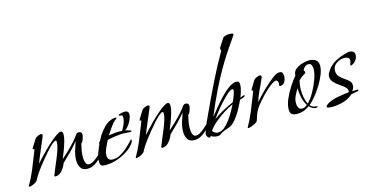

<svg xmlns="http://www.w3.org/2000/svg" viewBox="-67 -912 2399 1242"><g transform="rotate(-15 1132.5 -291.0)"><path d="M9 15Q3 15 3 10Q30 -36 50 -84.5Q70 -133 89 -182L100 -211Q100 -214 94.5 -213Q89 -212 89 -216Q89 -218 97.5 -231.5Q106 -245 115 -259.5Q124 -274 126 -277Q130 -283 144 -289Q158 -295 165 -295Q175 -295 175 -286Q175 -283 165.5 -260.5Q156 -238 143 -207.5Q130 -177 119 -150.5Q108 -124 105 -113Q113 -123 131 -142.5Q149 -162 172 -185Q195 -208 219 -229Q243 -250 262.5 -263.5Q282 -277 293 -277Q302 -277 304.5 -269.5Q307 -262 307 -255Q307 -236 298.5 -207Q290 -178 279 -149Q268 -120 260 -102Q280 -119 303.5 -141.5Q327 -164 349 -188Q371 -212 385 -233Q393 -243 404 -243Q425 -243 425 -223Q425 -213 418 -193Q411 -173 402 -168Q397 -147 393 -124.5Q389 -102 389 -79Q389 -70 391 -57.5Q393 -45 399 -35.5Q405 -26 417 -26Q431 -26 446 -35Q461 -44 475 -56.5Q489 -69 499 -78Q509 -87 512 -87Q514 -87 514 -85Q514 -82 512 -77.5Q510 -73 508 -71Q493 -46 462.5 -23Q432 0 401 0Q368 0 355 -21Q342 -42 342 -71Q342 -102 351.5 -133.5Q361 -165 371 -193Q346 -162 317 -132.5Q288 -103 259 -76Q252 -54 232.5 -30Q213 -6 187 -6Q186 -6 182.5 -7Q179 -8 179 -11Q179 -11 179 -12Q179 -13 180 -13Q187 -32 198.5 -59Q210 -86 222.5 -116Q235 -146 243.5 -173Q252 -200 252 -218Q252 -221 251.5 -225Q251 -229 246 -229Q237 -229 220.5 -214.5Q204 -200 184 -177.5Q164 -155 144.5 -131Q125 -107 110 -87.5Q95 -68 90 -60Q74 -37 61 -12Q59 -7 48.5 -0.5Q38 6 26.5 10.5Q15 15 9 15Z M518 7Q496 7 489 0Q482 -7 482 -29Q482 -53 493.5 -84Q505 -115 515 -136Q515 -137 514.5 -137.5Q514 -138 514 -139Q514 -144 517.5 -147Q521 -150 523 -153Q528 -161 532 -169Q536 -177 540 -184Q557 -211 581.5 -236Q606 -261 637 -270Q648 -273 658 -273Q660 -273 662.5 -272.5Q665 -272 665 -270Q665 -267 659.5 -263Q654 -259 652 -257Q636 -244 617.5 -217Q599 -190 588 -173Q611 -177 633.5 -179Q656 -181 678 -179Q689 -195 698.5 -218.5Q708 -242 708 -262Q708 -273 705.5 -275Q703 -277 694 -277Q692 -277 688 -278Q684 -279 684 -282Q684 -286 693 -289Q702 -292 712 -293.5Q722 -295 725 -295Q752 -295 752 -270Q752 -256 743.5 -236.5Q735 -217 722.5 -200.5Q710 -184 698 -177Q701 -177 710.5 -174.5Q720 -172 728.5 -169Q737 -166 737 -162Q737 -159 731 -158.5Q725 -158 723 -158Q714 -158 705 -159.5Q696 -161 687 -161Q659 -161 630.5 -157Q602 -153 574 -147Q564 -129 551.5 -101Q539 -73 539 -51Q539 -16 575 -16Q601 -16 625.5 -30Q650 -44 671 -63Q692 -82 705 -96Q718 -110 720 -110Q723 -110 723 -106Q723 -94 709 -77.5Q695 -61 686 -54Q651 -27 607.5 -10Q564 7 518 7Z M725 15Q719 15 719 10Q746 -36 766 -84.5Q786 -133 805 -182L816 -211Q816 -214 810.5 -213Q805 -212 805 -216Q805 -218 813.5 -231.5Q822 -245 831 -259.5Q840 -274 842 -277Q846 -283 860 -289Q874 -295 881 -295Q891 -295 891 -286Q891 -283 881.5 -260.5Q872 -238 859 -207.5Q846 -177 835 -150.5Q824 -124 821 -113Q829 -123 847 -142.5Q865 -162 888 -185Q911 -208 935 -229Q959 -250 978.5 -263.5Q998 -277 1009 -277Q1018 -277 1020.5 -269.5Q1023 -262 1023 -255Q1023 -236 1014.5 -207Q1006 -178 995 -149Q984 -120 976 -102Q996 -119 1019.5 -141.5Q1043 -164 1065 -188Q1087 -212 1101 -233Q1109 -243 1120 -243Q1141 -243 1141 -223Q1141 -213 1134 -193Q1127 -173 1118 -168Q1113 -147 1109 -124.5Q1105 -102 1105 -79Q1105 -70 1107 -57.5Q1109 -45 1115 -35.5Q1121 -26 1133 -26Q1147 -26 1162 -35Q1177 -44 1191 -56.5Q1205 -69 1215 -78Q1225 -87 1228 -87Q1230 -87 1230 -85Q1230 -82 1228 -77.5Q1226 -73 1224 -71Q1209 -46 1178.5 -23Q1148 0 1117 0Q1084 0 1071 -21Q1058 -42 1058 -71Q1058 -102 1067.5 -133.5Q1077 -165 1087 -193Q1062 -162 1033 -132.5Q1004 -103 975 -76Q968 -54 948.5 -30Q929 -6 903 -6Q902 -6 898.5 -7Q895 -8 895 -11Q895 -11 895 -12Q895 -13 896 -13Q903 -32 914.5 -59Q926 -86 938.5 -116Q951 -146 959.5 -173Q968 -200 968 -218Q968 -221 967.5 -225Q967 -229 962 -229Q953 -229 936.5 -214.5Q920 -200 900 -177.5Q880 -155 860.5 -131Q841 -107 826 -87.5Q811 -68 806 -60Q790 -37 777 -12Q775 -7 764.5 -0.5Q754 6 742.5 10.5Q731 15 725 15Z M1267 14Q1256 14 1244.5 11Q1233 8 1224 1Q1223 3 1221 6Q1219 9 1215 9Q1207 9 1201 0Q1195 -9 1195 -16Q1195 -18 1195.5 -19.5Q1196 -21 1196 -22Q1204 -54 1222.5 -94Q1241 -134 1255 -164Q1296 -253 1339.5 -341Q1383 -429 1432 -514Q1429 -520 1429 -528Q1429 -533 1431 -536Q1434 -541 1442 -553.5Q1450 -566 1458 -578Q1466 -590 1468 -593Q1473 -599 1487.5 -602Q1502 -605 1510 -605Q1515 -605 1525.5 -603.5Q1536 -602 1536 -595Q1536 -592 1535 -592Q1510 -555 1484.5 -518.5Q1459 -482 1436 -444Q1388 -365 1347.5 -282.5Q1307 -200 1272 -114Q1286 -131 1310 -161Q1334 -191 1363 -222Q1392 -253 1421 -274Q1450 -295 1472 -295Q1485 -295 1489.5 -289.5Q1494 -284 1494 -271Q1494 -253 1487 -229Q1480 -205 1473 -188Q1477 -190 1486 -194Q1495 -198 1499 -198Q1503 -198 1503 -195Q1503 -188 1488 -183Q1473 -178 1467 -176Q1458 -155 1444 -128.5Q1430 -102 1413.5 -78Q1397 -54 1379 -38Q1363 -24 1343 -18Q1323 -12 1304 -3Q1293 3 1287 8.5Q1281 14 1267 14ZM1281 -96Q1313 -120 1347.5 -138.5Q1382 -157 1418 -173Q1422 -181 1427.5 -195Q1433 -209 1438 -223Q1443 -237 1443 -245Q1443 -255 1436 -255Q1424 -255 1401.5 -235Q1379 -215 1354 -187.5Q1329 -160 1309 -134Q1289 -108 1281 -96ZM1276 -8Q1298 -8 1319 -25Q1340 -42 1358 -67Q1376 -92 1390.5 -117.5Q1405 -143 1413 -160Q1386 -149 1351.5 -127Q1317 -105 1286.5 -79Q1256 -53 1240 -28Q1255 -8 1276 -8Z M1475 15Q1468 15 1469 10Q1495 -36 1515 -84.5Q1535 -133 1554 -182L1565 -211Q1565 -214 1560 -213Q1555 -212 1555 -216Q1555 -218 1563 -231.5Q1571 -245 1580 -259.5Q1589 -274 1591 -277Q1595 -283 1609 -289Q1623 -295 1630 -295Q1641 -295 1641 -286Q1641 -283 1640 -280Q1639 -277 1638 -275Q1623 -239 1605.5 -203.5Q1588 -168 1577 -130Q1606 -165 1640.5 -198.5Q1675 -232 1711 -260Q1721 -268 1733.5 -275Q1746 -282 1759 -282Q1775 -282 1779 -270.5Q1783 -259 1783 -247Q1783 -231 1773 -213Q1763 -195 1744 -195Q1736 -195 1736 -201Q1736 -206 1737 -209.5Q1738 -213 1738 -217Q1738 -222 1734 -229Q1730 -236 1725 -236Q1712 -236 1690 -220Q1668 -204 1644.5 -181Q1621 -158 1602.5 -136.5Q1584 -115 1576 -105Q1565 -89 1557 -72.5Q1549 -56 1544 -39Q1542 -33 1540 -26.5Q1538 -20 1536 -15Q1534 -10 1521 -2.5Q1508 5 1494.5 10Q1481 15 1475 15Z M1802 8Q1780 8 1767.5 -0.5Q1755 -9 1755 -34Q1755 -65 1771.5 -103Q1788 -141 1811 -176.5Q1834 -212 1854 -235V-237Q1854 -261 1873.5 -276.5Q1893 -292 1919 -299.5Q1945 -307 1964 -307Q1990 -307 2007.5 -295Q2025 -283 2025 -254Q2025 -229 2012 -196.5Q1999 -164 1978.5 -130.5Q1958 -97 1935 -69.5Q1912 -42 1893 -26Q1908 -8 1932 -8Q1934 -8 1937 -7Q1940 -6 1940 -4Q1940 0 1936.5 1Q1933 2 1930 2Q1917 2 1905.5 -4.5Q1894 -11 1885 -21Q1848 8 1802 8ZM1884 -39Q1906 -60 1927.5 -97.5Q1949 -135 1964 -175.5Q1979 -216 1979 -246Q1979 -258 1974 -271Q1969 -284 1953 -284Q1941 -284 1930 -275Q1919 -266 1914 -255Q1916 -252 1918.5 -247Q1921 -242 1921 -238Q1921 -234 1919 -233Q1906 -226 1894.5 -217.5Q1883 -209 1872 -198Q1868 -183 1866 -167Q1864 -151 1864 -135Q1864 -112 1868.5 -86Q1873 -60 1884 -39ZM1842 -17Q1852 -17 1860.5 -21.5Q1869 -26 1876 -32Q1860 -57 1853 -90Q1846 -123 1846 -152Q1833 -131 1822 -108.5Q1811 -86 1811 -60Q1811 -45 1817.5 -31Q1824 -17 1842 -17Z M2029 23Q2025 23 2011 21.5Q1997 20 1997 12Q1997 7 2004.5 1.5Q2012 -4 2016 -7Q2044 -23 2086 -30.5Q2128 -38 2159 -41Q2161 -45 2161 -49Q2161 -65 2146 -78Q2131 -91 2111.5 -104Q2092 -117 2077 -133.5Q2062 -150 2062 -172Q2062 -178 2064 -183.5Q2066 -189 2068 -194Q2091 -237 2130.5 -259Q2170 -281 2216 -291Q2220 -293 2224 -293Q2228 -293 2232 -293Q2246 -293 2255.5 -285.5Q2265 -278 2265 -263Q2265 -244 2251 -226.5Q2237 -209 2219 -204H2216Q2215 -204 2215 -206Q2215 -214 2218.5 -222Q2222 -230 2222 -238Q2222 -252 2211.5 -257.5Q2201 -263 2188 -263Q2160 -263 2134.5 -245.5Q2109 -228 2109 -198Q2109 -174 2122.5 -159Q2136 -144 2153 -133Q2170 -122 2183.5 -109.5Q2197 -97 2197 -77Q2197 -67 2192.5 -58Q2188 -49 2183 -41Q2192 -42 2200.5 -42.5Q2209 -43 2218 -43Q2224 -43 2224 -40Q2224 -36 2220 -34Q2216 -32 2213 -31Q2203 -30 2193 -28Q2183 -26 2172 -24Q2144 2 2105.5 12.5Q2067 23 2029 23Z"/></g></svg>

Font: Bonheur Royale
Style: Regular
Weight: 400
Designer: Robert E. Leuschke
Foundry: Robert E. Leuschke
Version: Version 1.010; ttfautohint (v1.8.3)